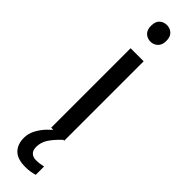

<svg xmlns="http://www.w3.org/2000/svg" viewBox="-329 -716 916 916"><g transform="rotate(45 129.0 -258.5)"><path d="M173 -536V0H85V-536ZM130 -737Q150 -737 165.5 -723.5Q181 -710 181 -681Q181 -653 165.5 -639Q150 -625 130 -625Q108 -625 93 -639Q78 -653 78 -681Q78 -710 93 -723.5Q108 -737 130 -737ZM99 116Q99 138 111 149.5Q123 161 144 161Q161 161 172.5 158.5Q184 156 192 155V211Q178 215 164 217.5Q150 220 130 220Q77 220 52 195Q27 170 27 126Q27 97 41.5 70Q56 43 77.5 21Q99 -1 119 -15L167 0Q133 32 116 58.5Q99 85 99 116Z"/></g></svg>

Font: Noto Sans Tai Tham
Style: Regular
Weight: 400
Designer: Monotype Design Team 2013. Revised by David WIlliams 2020
Foundry: Monotype Imaging Inc.
Version: Version 2.002